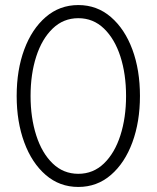

<svg xmlns="http://www.w3.org/2000/svg" viewBox="-20 -730 620 760"><path d="M101 -350Q101 -437 123.5 -506.5Q146 -576 188.5 -617Q231 -658 290 -658Q349 -658 391.5 -617Q434 -576 456.5 -506.5Q479 -437 479 -350Q479 -264 456.5 -194Q434 -124 391.5 -83Q349 -42 290 -42Q231 -42 188.5 -83Q146 -124 123.5 -194Q101 -264 101 -350ZM46 -350Q46 -248 76 -166.5Q106 -85 161 -37.5Q216 10 290 10Q364 10 419 -37.5Q474 -85 504 -166.5Q534 -248 534 -350Q534 -453 504 -534Q474 -615 419 -662.5Q364 -710 290 -710Q216 -710 161 -662.5Q106 -615 76 -534Q46 -453 46 -350Z"/></svg>

Font: Jost-300-LightPL
Style: Regular
Weight: 300
Version: Version 3.300; ttfautohint (v0.97) -l 8 -r 50 -G 200 -x 14 -